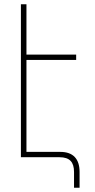

<svg xmlns="http://www.w3.org/2000/svg" viewBox="-20 -737 447 900"><path d="M259 0C307 0 327 23 327 69V143H353V69C353 8 323 -25 263 -25H104V-456H337V-481H104V-717H78V0Z"/></svg>

Font: Noto Sans Armenian ExtraCondensed Thin
Style: Regular
Weight: 100
Width: 2
Designer: Monotype Design Team
Foundry: Monotype Imaging Inc.
Version: Version 2.008